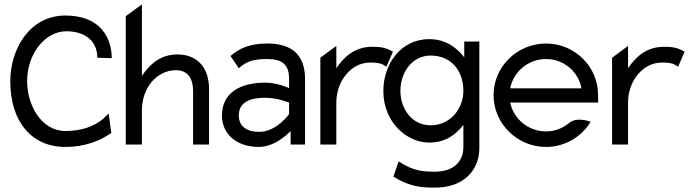

<svg xmlns="http://www.w3.org/2000/svg" viewBox="-20 -661 3176 878"><path d="M279 -590C113 -590 27 -433 27 -290C27 -104 125 11 279 11C364 11 435 -15 489 -53L477 -142L451 -117C409 -82 351 -62 279 -62C169 -62 104 -180 104 -290C104 -416 187 -518 283 -518C365 -518 425 -477 425 -397L491 -395C491 -482 444 -590 279 -590Z M936 0V-253C936 -348 886 -412 791 -412C713 -412 664 -366 629 -314V-641L555 -587V0H629V-156C629 -212 648 -257 675 -288C699 -316 737 -340 785 -340C840 -340 863 -300 863 -245V0Z M1034 -405 1072 -349C1108 -382 1143 -391 1202 -391C1271 -391 1302 -366 1302 -299V-258C1302 -258 1250 -283 1193 -283C1084 -283 995 -241 995 -132C995 -45 1066 11 1163 11C1244 11 1309 -62 1309 -62V0H1375V-299C1375 -410 1315 -462 1202 -462C1122 -462 1075 -440 1034 -405ZM1166 -58C1111 -58 1072 -81 1072 -133C1072 -197 1129 -214 1193 -214C1247 -214 1302 -192 1302 -192V-139C1302 -139 1244 -58 1166 -58Z M1777 -425C1749 -438 1739 -447 1681 -447C1603 -447 1553 -401 1518 -349V-451L1445 -397V0H1518V-191C1518 -247 1538 -292 1565 -323C1589 -351 1625 -375 1673 -375C1718 -375 1729 -368 1747 -356Z M1949 -88C1861 -88 1811 -167 1811 -245C1811 -330 1865 -407 1949 -407C2043 -407 2099 -338 2099 -245C2099 -167 2042 -88 1949 -88ZM1943 -482C1809 -482 1733 -364 1733 -245C1733 -103 1839 -9 1943 -9C2016 -9 2065 -45 2099 -90V11C2099 83 2049 124 1969 124C1916 124 1871 122 1803 77L1779 147C1854 193 1907 197 1969 197C2107 197 2172 111 2172 17V-471H2103V-399C2068 -444 2017 -482 1943 -482Z M2313 -192H2715V-226C2715 -357 2608 -462 2477 -462C2346 -462 2237 -357 2237 -226C2237 -95 2346 11 2477 11C2563 11 2639 -35 2681 -104C2681 -104 2619 -129 2583 -99C2554 -75 2518 -60 2477 -60C2397 -60 2329 -116 2313 -192ZM2639 -257H2313C2328 -334 2396 -391 2477 -391C2558 -391 2625 -334 2639 -257Z M3111 -425C3083 -438 3073 -447 3015 -447C2937 -447 2887 -401 2852 -349V-451L2779 -397V0H2852V-191C2852 -247 2872 -292 2899 -323C2923 -351 2959 -375 3007 -375C3052 -375 3063 -368 3081 -356Z"/></svg>

Font: Charger
Style: Regular
Weight: 400
Designer: Jasper
Foundry: Cannot Into Space Fonts
Version: Version 0.98